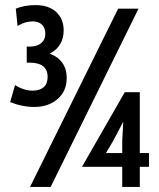

<svg xmlns="http://www.w3.org/2000/svg" viewBox="-20 -734 624 754"><path d="M242 -428Q242 -376 206 -345Q170 -314 115 -314Q67 -314 20 -333L39 -400Q74 -378 108 -378Q136 -378 151.5 -391.5Q167 -405 167 -432Q167 -488 96 -488H85V-551H97Q125 -551 141.5 -564.5Q158 -578 158 -601Q158 -624 145 -637Q132 -650 108 -650Q78 -650 49 -632L42 -700Q76 -714 120 -714Q171 -714 200.5 -687Q230 -660 230 -615Q230 -552 175 -523Q207 -512 224.5 -487.5Q242 -463 242 -428ZM444 -700H524L179 0H98ZM565 -133V-79H529V0H460V-79H302L470 -372H529V-133ZM460 -181 464 -256 424 -180 396 -133H460Z"/></svg>

Font: Cabin Condensed
Style: Regular
Weight: 400
Width: 3
Designer: Pablo Impallari
Foundry: Pablo Impallari. http://www.impallari.com Igino Marini. http://www.ikern.com
Version: Version 2.200